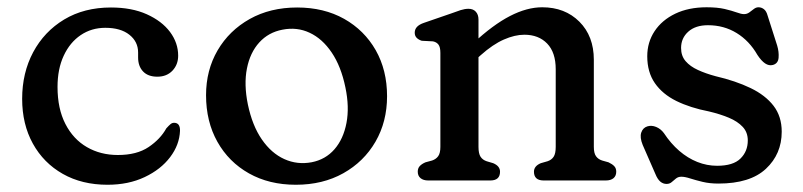

<svg xmlns="http://www.w3.org/2000/svg" viewBox="-20 -501 2230 533"><path d="M474.6 -346.4Q474.6 -321.7 458.8 -304.9Q442.9 -288.1 416.8 -288.1Q391 -288.1 377.2 -302.6Q363.4 -317.2 363.4 -341.3V-355.2Q363.4 -385.4 339.1 -404.6Q314.8 -423.8 272.4 -423.8Q233.9 -423.8 204 -403.5Q174 -383.2 156.9 -346.4Q139.7 -309.6 139.7 -259.7Q139.7 -199.2 161.6 -156.8Q183.4 -114.4 221.3 -92.6Q259.1 -70.7 307.2 -70.7Q359.8 -70.7 392.6 -92.8Q425.3 -114.9 441.7 -144.7Q448.9 -152.7 453.5 -156.5Q458.1 -160.3 463.9 -160.1Q472.1 -159.9 476.1 -154.2Q480 -148.4 479.7 -137.9Q478.2 -99.1 452.4 -64.9Q426.5 -30.6 381.6 -9.4Q336.7 11.9 278.4 11.9Q207.6 11.9 154.3 -18.3Q100.9 -48.6 71.2 -102.4Q41.5 -156.2 41.5 -226.6Q41.5 -298.7 72.1 -356.1Q102.8 -413.5 158.2 -446.9Q213.6 -480.2 288 -480.2Q345.7 -480.2 387.5 -461.4Q429.3 -442.6 452 -412.3Q474.6 -381.9 474.6 -346.4Z M805 -480.2Q879.1 -480.2 935.3 -448.7Q991.4 -417.1 1023 -361.7Q1054.5 -306.2 1054.5 -233.9Q1054.5 -163.3 1022.4 -107.7Q990.2 -52.1 933.1 -20.1Q876 11.9 801.2 11.9Q727.3 11.9 671.1 -19.7Q615 -51.3 583.5 -107.4Q552 -163.5 552 -236.7Q552 -306.2 584.1 -361.3Q616.3 -416.3 673.3 -448.3Q730.3 -480.2 805 -480.2ZM845.2 -50.6Q883.7 -58.1 908.5 -86.6Q933.3 -115.1 941.8 -159.6Q950.3 -204 938.8 -258.6Q926.8 -316.8 900.8 -355.2Q874.8 -393.7 839.5 -410.1Q804.3 -426.6 764.1 -418.6Q725.4 -411.3 699.8 -383.2Q674.2 -355.1 665.5 -310.9Q656.7 -266.7 668.1 -211Q680.4 -152.2 706.9 -113.9Q733.4 -75.5 769.4 -59.3Q805.3 -43.1 845.2 -50.6Z M1308.3 -446.6V-93.4Q1308.3 -74.5 1314.1 -65.8Q1319.8 -57.1 1330.9 -53.4L1349.1 -48Q1368.1 -40 1368.1 -24.4Q1368.1 0 1341.1 0H1168.7Q1155.3 0 1147.5 -6.4Q1139.7 -12.8 1139.7 -24.4Q1139.7 -34 1145.3 -40Q1150.9 -46 1161.1 -50.4L1179.5 -55.4Q1190.4 -59.1 1196.4 -67.4Q1202.5 -75.7 1202.5 -93.4V-354.2Q1202.5 -370.4 1197.1 -377.3Q1191.8 -384.2 1181.9 -386.2L1150.9 -387.8Q1142 -390.6 1136.6 -396.1Q1131.3 -401.6 1131.3 -410.2Q1131.3 -419.6 1137.6 -426.4Q1144 -433.2 1156.9 -437.6L1232.3 -463.6Q1247 -469.1 1258.7 -472.9Q1270.4 -476.6 1280.5 -476.6Q1293.5 -476.6 1300.9 -468.5Q1308.3 -460.4 1308.3 -446.6ZM1291.5 -327.4 1266.1 -355.8 1293.3 -380.8Q1348.8 -432.4 1395.9 -456.6Q1442.9 -480.8 1485.2 -480.8Q1548.3 -480.8 1588.4 -440.8Q1628.5 -400.7 1628.5 -335.2V-93.4Q1628.5 -75.7 1634.6 -67.3Q1640.6 -58.9 1651.5 -55.4L1669.3 -50.4Q1679.5 -45.6 1685.1 -39.8Q1690.7 -34 1690.7 -24.4Q1690.7 -12.8 1683.2 -6.4Q1675.6 0 1661.7 0H1489.3Q1462.3 0 1462.3 -24.4Q1462.3 -40 1481.3 -48L1500.1 -53.4Q1511.2 -57.1 1516.9 -65.8Q1522.7 -74.5 1522.7 -93.4V-308.8Q1522.7 -355.4 1499 -380Q1475.3 -404.6 1435.6 -404.6Q1409.2 -404.6 1378.7 -391.2Q1348.1 -377.8 1314.5 -347.8Z M1945.4 -431Q1910.6 -431 1890.7 -413.1Q1870.7 -395.2 1870.7 -367.8Q1870.7 -345.7 1883.4 -331.1Q1896 -316.5 1917.6 -306.7Q1939.1 -296.8 1966.4 -289.5Q2022.2 -276.5 2063.5 -256.6Q2104.8 -236.7 2127.5 -207.2Q2150.1 -177.6 2150.1 -135.4Q2150.1 -73.4 2106.2 -32.4Q2062.3 8.6 1974.3 8.6Q1950.3 8.6 1930.6 3.9Q1910.8 -0.9 1896.1 -5.6Q1881.3 -10.4 1871.5 -10.4Q1862.6 -10.4 1856.5 -5.4Q1850.4 -0.4 1844.6 4.6Q1838.8 9.6 1830.5 9.6Q1820.7 9.6 1813 3.1Q1805.3 -3.5 1799.5 -17.8L1764.1 -98.8Q1755.7 -119.5 1760.1 -132.9Q1764.6 -146.3 1777.1 -150.2Q1788.8 -153.8 1801.5 -148.6Q1814.2 -143.4 1823.1 -131.4Q1842.1 -102.6 1865.6 -82.3Q1889.1 -62 1915.8 -51.4Q1942.5 -40.8 1970.7 -40.8Q2015.4 -40.8 2035.6 -60.9Q2055.9 -80.9 2055.9 -111.2Q2055.9 -133.7 2041.8 -148.8Q2027.7 -164 2003.3 -174.2Q1978.8 -184.4 1948.3 -191.6Q1896.3 -201.7 1857.7 -220.6Q1819.2 -239.6 1798 -270.1Q1776.8 -300.7 1776.8 -344.8Q1776.8 -383.7 1797.2 -414.5Q1817.6 -445.3 1854.7 -463.1Q1891.8 -480.8 1941.5 -480.8Q1971.3 -480.8 1991.6 -476.1Q2011.8 -471.3 2024.8 -466.6Q2037.8 -461.8 2045.3 -461.8Q2053.7 -461.8 2060.2 -466.6Q2066.7 -471.3 2072.8 -476.1Q2078.8 -480.8 2085.7 -480.8Q2093.8 -480.8 2100.7 -475.5Q2107.6 -470.1 2110.9 -457.8L2137.5 -374.4Q2142.7 -357 2141.4 -340.8Q2140.1 -324.5 2125.3 -320.6Q2114.6 -317.9 2104.1 -324.9Q2093.5 -332 2082.7 -348.4Q2060.2 -387.7 2024.9 -409.3Q1989.5 -431 1945.4 -431Z"/></svg>

Font: Fraunces SuperSoft 9pt
Style: Regular
Weight: 900
Version: Version 1.000;[b76b70a41]